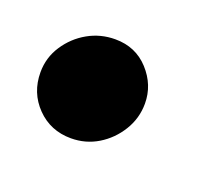

<svg xmlns="http://www.w3.org/2000/svg" viewBox="-46 -209 328 282"><g transform="rotate(20 118.5 -68.5)"><path d="M83 11Q51 11 29.5 -11Q8 -33 8 -65Q8 -88 20.5 -107Q33 -126 52.5 -137Q72 -148 95 -148Q127 -148 147.5 -125.5Q168 -103 168 -74Q168 -51 156 -31.5Q144 -12 125 -0.5Q106 11 83 11Z"/></g></svg>

Font: MuseoModerno Medium
Style: Italic
Weight: 500
Italic angle: -9°
Designer: Pablo Cosgaya, Héctor Gatti, Marcela Romero, and the Authors of The MuseoModerno Project.
Foundry: Omnibus-Type Team
Version: Version 1.003